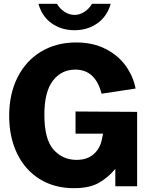

<svg xmlns="http://www.w3.org/2000/svg" viewBox="-20 -974 783 1004"><path d="M28 -368Q28 -483 72 -570Q116 -657 195.5 -704.5Q275 -752 378 -752Q466 -752 532.5 -718Q599 -684 638 -629Q677 -574 689 -511L511 -484Q479 -610 374 -610Q301 -610 256.5 -552Q212 -494 212 -374Q212 -245 260 -191.5Q308 -138 380 -138Q434 -138 467 -165.5Q500 -193 511 -237L519 -275H375V-391L697 -389V0H583V-91Q546 -46 497 -18Q448 10 367 10Q265 10 188.5 -37Q112 -84 70 -170Q28 -256 28 -368ZM181 -954H278Q292 -929 317 -912.5Q342 -896 370 -896Q397 -896 422 -912.5Q447 -929 461 -954H559Q540 -888 489 -852Q438 -816 370 -816Q302 -816 251 -851.5Q200 -887 181 -954Z"/></svg>

Font: Morrison
Style: Bold
Weight: 700
Designer: Pablo Impallari, Rodrigo Fuenzalida (Modified by Dan O. Williams)
Version: Version 0.03;June 6, 2019;FontCreator 11.5.0.2425 64-bit; tt